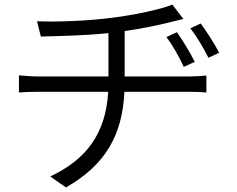

<svg xmlns="http://www.w3.org/2000/svg" viewBox="-20 -771 1040 841"><path d="M755 -630 709 -609C739 -568 763 -525 785 -478L833 -500C811 -545 778 -597 755 -630ZM859 -668 814 -647C845 -606 869 -565 893 -518L940 -540C917 -584 883 -636 859 -668ZM142 -678 159 -611C238 -613 352 -615 455 -626V-436H150C120 -436 84 -439 63 -441V-366C87 -368 120 -369 152 -369H454C443 -184 357 -72 200 2L269 50C442 -49 516 -179 525 -369H809C833 -369 863 -368 884 -366V-440C863 -438 829 -436 807 -436H526V-635C600 -645 680 -662 730 -675C745 -679 763 -683 783 -688L735 -751C686 -730 566 -705 477 -694C369 -679 217 -674 142 -678Z"/></svg>

Font: Source Han Sans JP Normal
Style: Regular
Weight: 350
Designer: Ryoko NISHIZUKA 西塚涼子 (kana, bopomofo & ideographs); Paul D. Hunt (Latin, Greek & Cyrillic); Sandoll Communications 산돌커뮤니
Foundry: Adobe
Version: Version 2.002;hotconv 1.0.116;makeotfexe 2.5.65601